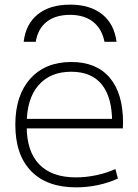

<svg xmlns="http://www.w3.org/2000/svg" viewBox="-20 -797 594 827"><path d="M282 -777Q368 -777 420 -735.5Q472 -694 482 -617H430Q419 -673 381 -703Q343 -733 282 -733Q219 -733 181 -703Q143 -673 134 -617H82Q91 -694 143 -735.5Q195 -777 282 -777ZM308 10Q182 10 114 -60Q46 -130 46 -260Q46 -386 110.5 -458Q175 -530 287 -530Q395 -530 452.5 -462.5Q510 -395 510 -268Q510 -261 509.5 -255Q509 -249 509 -244H73V-285H475L463 -270Q463 -378 418.5 -433Q374 -488 287 -488Q196 -488 145.5 -429.5Q95 -371 95 -263V-253Q95 -145 149 -89Q203 -33 307 -33Q351 -33 395.5 -42.5Q440 -52 477 -69L488 -28Q449 -10 402.5 0Q356 10 308 10Z"/></svg>

Font: M PLUS 1 Light
Style: Regular
Weight: 300
Designer: Coji Morishita
Foundry: UNDERFOREST DESIGN
Version: Version 1.001